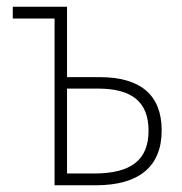

<svg xmlns="http://www.w3.org/2000/svg" viewBox="-20 -550 540 570"><path d="M142 0H265C392 0 460 -55 460 -163C460 -268 397 -321 276 -321H179V-530H18V-495H142ZM179 -35V-287H271C371 -287 421 -248 421 -162C421 -75 369 -35 260 -35Z"/></svg>

Font: Noto Sans Mono ExtraCondensed ExtraLight
Style: Regular
Weight: 200
Width: 2
Designer: Monotype Design Team
Foundry: Monotype Imaging Inc.
Version: Version 2.014